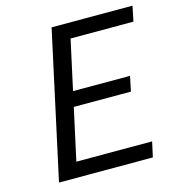

<svg xmlns="http://www.w3.org/2000/svg" viewBox="-100 -745 769 832"><g transform="rotate(-15 284.5 -329.0)"><path d="M484 0H63L206 -658H569L555 -590H273L159 -68H499ZM154 -300 169 -367H480L466 -300Z"/></g></svg>

Font: Ysabeau Infant Medium
Style: Italic
Weight: 500
Italic angle: -12°
Designer: Christian Thalmann (Catharsis Fonts)
Version: Version 2.001;gftools[0.9.30]; featfreeze: ss01,ss02,lnum